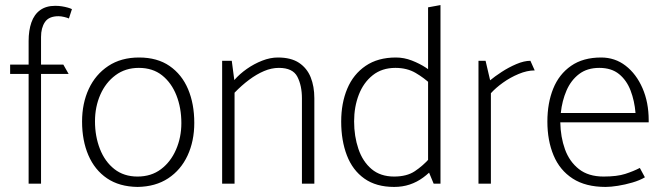

<svg xmlns="http://www.w3.org/2000/svg" viewBox="-20 -725 2621 758"><path d="M20 -433H93V0H142V-433H251L230 -470H142V-579Q142 -615 157.5 -638Q173 -661 211 -661Q221 -661 233.5 -658Q246 -655 252 -652L264 -689Q258 -692 247.5 -695Q237 -698 224.5 -700Q212 -702 198 -702Q162 -702 138.5 -685Q115 -668 104 -636.5Q93 -605 93 -563V-470H20Z M523 13Q451 12 402.5 -21Q354 -54 329 -112Q304 -170 304 -245Q304 -317 330.5 -374Q357 -431 407.5 -464.5Q458 -498 529 -498Q601 -498 649.5 -464.5Q698 -431 722.5 -373Q747 -315 747 -240Q747 -168 720.5 -111Q694 -54 644 -21Q594 12 523 13ZM523 -28Q577 -28 615.5 -57Q654 -86 675 -134.5Q696 -183 696 -239Q696 -299 676.5 -348.5Q657 -398 620 -427.5Q583 -457 528 -457Q475 -457 436 -428Q397 -399 376 -351Q355 -303 355 -246Q355 -187 374.5 -137Q394 -87 431.5 -57.5Q469 -28 523 -28Z M906 0V-359Q934 -388 963.5 -410Q993 -432 1022.5 -444.5Q1052 -457 1081 -457Q1136 -457 1154 -422Q1172 -387 1172 -337V0H1221V-337Q1221 -384 1206.5 -420Q1192 -456 1160.5 -477Q1129 -498 1077 -498Q1047 -498 1015 -485.5Q983 -473 954.5 -453Q926 -433 905 -409L895 -485H857V0Z M1670 -53 1692 0H1719V-705L1670 -696ZM1675 -99Q1649 -70 1617.5 -49Q1586 -28 1536 -28Q1482 -28 1447 -57.5Q1412 -87 1395 -137Q1378 -187 1378 -246Q1378 -303 1396.5 -351Q1415 -399 1451.5 -428Q1488 -457 1541 -457Q1587 -457 1621 -437Q1655 -417 1680 -393L1700 -426Q1687 -441 1662 -457.5Q1637 -474 1606 -486Q1575 -498 1543 -498Q1472 -498 1423.5 -465Q1375 -432 1351 -375Q1327 -318 1327 -245Q1327 -170 1349.5 -111.5Q1372 -53 1418.5 -20Q1465 13 1536 13Q1569 13 1597.5 3.5Q1626 -6 1650.5 -24Q1675 -42 1695 -65Z M1918 0V-357Q1937 -378 1965.5 -398.5Q1994 -419 2027.5 -433Q2061 -447 2091 -447L2074 -485Q2049 -485 2018.5 -472Q1988 -459 1960.5 -441Q1933 -423 1915 -408L1897 -485H1869V0Z M2541 -242V-250Q2541 -321 2516.5 -377Q2492 -433 2450 -465.5Q2408 -498 2353 -498Q2282 -498 2234.5 -465Q2187 -432 2164 -375Q2141 -318 2141 -245Q2141 -170 2165.5 -111.5Q2190 -53 2241 -20Q2292 13 2371 13Q2391 13 2419.5 8.5Q2448 4 2477 -4.5Q2506 -13 2526 -25L2506 -62Q2481 -49 2448.5 -38.5Q2416 -28 2363 -28Q2303 -28 2265.5 -57.5Q2228 -87 2210.5 -135.5Q2193 -184 2192 -242ZM2194 -279Q2199 -327 2216.5 -367.5Q2234 -408 2266 -432.5Q2298 -457 2346 -457Q2394 -457 2424 -432.5Q2454 -408 2469.5 -367.5Q2485 -327 2489 -279Z"/></svg>

Font: Catamaran Thin Thin
Style: Regular
Weight: 250
Version: Version 2.000